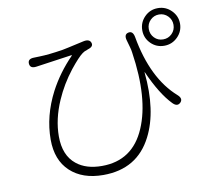

<svg xmlns="http://www.w3.org/2000/svg" viewBox="-91 -909 1181 1071"><g transform="rotate(-10 500.0 -374.0)"><path d="M410 58Q292 58 223 -6.5Q154 -71 154 -187Q154 -321 222 -452Q272 -547 351 -628Q354 -632 349 -631L146 -602Q110 -597 108 -626Q106 -654 143 -654Q156 -654 174 -655Q224 -656 306 -669Q323 -672 340 -676L430 -696Q464 -703 472 -680Q480 -657 445 -647L441 -645Q426 -641 414 -632Q389 -614 341 -554Q283 -480 247 -397Q202 -294 202 -197Q202 -89 267 -37Q321 7 411 7Q585 7 656 -159Q726 -321 686 -587Q684 -604 679 -620L668 -659Q658 -694 684 -700Q710 -706 717 -670Q760 -427 894 -309Q921 -285 902 -265Q882 -245 857 -271Q795 -335 737 -465Q735 -470 735 -465Q757 -245 685 -105Q602 58 410 58ZM869.5 -593Q825 -593 794 -624Q763 -655 763 -699Q763 -743 794 -774.5Q825 -806 869.5 -806Q914 -806 945.5 -774.5Q977 -743 977 -699.5Q977 -656 945.5 -624.5Q914 -593 869.5 -593ZM869.5 -629Q899 -629 919.5 -649.5Q940 -670 940 -699.5Q940 -729 919.5 -749.5Q899 -770 870 -770Q841 -770 820.5 -749.5Q800 -729 800 -699.5Q800 -670 820 -649.5Q840 -629 869.5 -629Z"/></g></svg>

Font: Resource Han Rounded JP Light
Style: Regular
Weight: 300
Designer: Cyano Hao (round all glyphs); Ryoko NISHIZUKA 西塚涼子 (kana, bopomofo & ideographs); Paul D. Hunt (Latin, Greek & Cyrillic)
Foundry: Cyano Hao
Version: 0.990